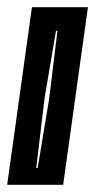

<svg xmlns="http://www.w3.org/2000/svg" viewBox="-29 -515 265 535"><path d="M-9 0 60 -495H216L147 0ZM72 -47H76L108 -240L131 -429H127L95 -240Z"/></svg>

Font: Alumni Sans Inline One
Style: Italic
Weight: 400
Italic angle: -8°
Designer: Robert E. Leuschke
Foundry: Robert E. Leuschke
Version: Version 1.100; ttfautohint (v1.8.3)